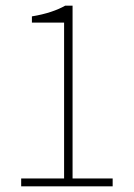

<svg xmlns="http://www.w3.org/2000/svg" viewBox="-20 -660 474 680"><path d="M55 0H379V-28H237V-640H211C183 -624 143 -610 93 -602V-580H207V-28H55V0Z"/></svg>

Font: Assistant ExtraLight
Style: Regular
Weight: 275
Designer: Hebrew By Ben Nathan, Latin by Paul Hunt
Version: Version 2.001;PS 002.001;hotconv 1.0.88;makeotf.lib2.5.64775